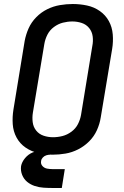

<svg xmlns="http://www.w3.org/2000/svg" viewBox="-20 -763 616 957"><path d="M243 8Q274 8 306.5 2.5Q339 -3 369.5 -18.5Q400 -34 424.5 -58.5Q449 -83 463 -114Q477 -145 482 -177L539 -519Q545 -555 542 -591.5Q539 -628 522.5 -658Q506 -688 477.5 -708Q449 -728 414 -735.5Q379 -743 343 -743Q311 -743 278.5 -737.5Q246 -732 215.5 -717Q185 -702 160.5 -677Q136 -652 122.5 -621.5Q109 -591 103 -559L47 -217Q41 -180 43.5 -144Q46 -108 62.5 -77.5Q79 -47 107.5 -27.5Q136 -8 171 0Q206 8 243 8ZM244 -79Q220 -79 197.5 -86.5Q175 -94 160.5 -112Q146 -130 143 -154Q140 -178 144 -202L201 -544Q205 -568 216.5 -590.5Q228 -613 249 -628.5Q270 -644 293.5 -650Q317 -656 341 -656Q365 -656 387.5 -648.5Q410 -641 424.5 -623Q439 -605 442 -581Q445 -557 440 -533L384 -191Q380 -167 368.5 -144.5Q357 -122 336 -106.5Q315 -91 291.5 -85Q268 -79 244 -79ZM243 174H288L303 80H243Q229 80 215 77.5Q201 75 191.5 64.5Q182 54 185 39Q186 30 193.5 22Q201 14 211 11Q221 8 230 8V-18Q208 -18 186 -15Q164 -12 142.5 -3Q121 6 105 25Q89 44 85 65Q82 88 90.5 109Q99 130 115.5 143.5Q132 157 153 164Q174 171 197 172.5Q220 174 243 174Z"/></svg>

Font: Iosevka Sparkle Medium Oblique
Style: Regular
Weight: 500
Italic angle: -9°
Designer: Belleve Invis
Foundry: Belleve Invis
Version: Version 4.5.0; ttfautohint (v1.8.3)